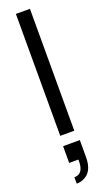

<svg xmlns="http://www.w3.org/2000/svg" viewBox="-192 -762 606 1079"><g transform="rotate(-20 111.0 -222.5)"><path d="M151.9 -729V0H67.9V-729ZM63 60.1H163.1V163.1Q163.1 251 104 275.9Q85.9 284.2 63 284.2V246.1Q120.1 246.1 118.2 164.1V160.2H63Z"/></g></svg>

Font: SolaimanLipiNormal
Style: Normal
Weight: 400
Designer: Solaiman Karim
Version: Version 1.6.1 ; ttfautohint (v1.5.65-e2d9)